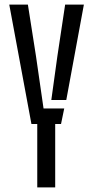

<svg xmlns="http://www.w3.org/2000/svg" viewBox="-20 -820 408 840"><path d="M143 0V-277.5H117.5L20.5 -800H102L137.5 -574L170.5 -345.5H261L247 -277.5H221.5V0ZM204.5 -382.5 231 -574 265 -800H347L270 -382.5Z"/></svg>

Font: Big Shoulders Stencil Text
Style: Regular
Weight: 400
Designer: Patric King
Foundry: XO Type Co
Version: Version 1.000